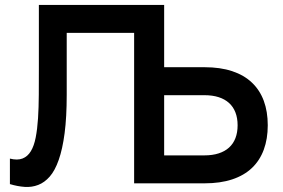

<svg xmlns="http://www.w3.org/2000/svg" viewBox="-20 -740 1141 775"><path d="M642.6 -720H521.4V0H805.6Q869.2 0 917.2 -15.9Q965.2 -31.8 997 -62.1Q1028.8 -92.4 1044.8 -136Q1060.8 -179.5 1060.8 -234.3Q1060.8 -289.6 1044.8 -332.9Q1028.8 -376.2 996.9 -406.5Q965.1 -436.8 917.1 -452.8Q869.1 -468.7 805.6 -468.7H642.6ZM642.6 -112.8V-355.8H804.8Q837.6 -355.8 862.5 -347.8Q887.5 -339.8 904.5 -324.3Q921.6 -308.9 930.3 -286.2Q939.1 -263.6 939.1 -234.3Q939.1 -205.1 930.3 -182.4Q921.6 -159.8 904.5 -144.3Q887.5 -128.9 862.5 -120.9Q837.6 -112.8 804.8 -112.8ZM20 3.1Q50.8 12.4 79.6 14.4Q108.4 16.4 134.1 6.5Q159.8 -3.3 180.8 -27.3Q201.8 -51.2 217 -94.5Q232.3 -137.7 240.8 -202.3Q249.3 -267 249.3 -357.9V-607.2H521.4V0H642.6V-720H136.9V-467.1Q136.9 -409.7 136.6 -357.8Q136.3 -305.8 133.5 -262.3Q130.7 -218.8 124.1 -185.1Q117.6 -151.3 104.6 -129.8Q91.6 -108.2 71 -100.2Q50.4 -92.1 20 -99.8Z"/></svg>

Font: Vela Sans GX ExtLt
Style: Regular
Weight: 200
Designer: Principal design: Mikhail Sharanda - project Manrope.
Design modification: Ravid Balaliev
Foundry: Mikhail Sharanda
Version: Version 1.001